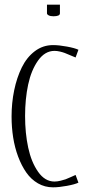

<svg xmlns="http://www.w3.org/2000/svg" viewBox="-20 -800 392 826"><path d="M182.1 -779.8H237.8V-742.7Q237.8 -730 210 -730Q196.8 -730 189.5 -733.9Q182.1 -737.8 182.1 -742.7ZM317.4 -585.9 305.2 -552.7Q296.4 -556.2 281.7 -562.5Q267.1 -568.8 258.8 -572Q250.5 -575.2 238.3 -578.1Q226.1 -581.1 214.4 -581.1Q173.3 -581.1 143.8 -539.6Q114.3 -498 101.1 -436Q87.9 -374 87.9 -300.8Q87.9 -227.5 101.3 -165Q114.7 -102.5 144 -60.8Q173.3 -19 214.4 -19Q226.6 -19 240.5 -22.5Q254.4 -25.9 262 -28.6Q269.5 -31.2 285.6 -38.6Q301.8 -45.9 305.2 -47.4L317.4 -14.2Q302.2 -6.8 268.1 -0.5Q233.9 5.9 208 5.9Q172.9 5.9 143.3 -11.2Q113.8 -28.3 93.3 -57.6Q72.8 -86.9 58.1 -126Q43.5 -165 36.6 -208.7Q29.8 -252.4 29.8 -298.8Q29.8 -357.4 41 -411.6Q52.2 -465.8 73.7 -509.8Q95.2 -553.7 129.9 -579.8Q164.6 -606 208 -606Q233.9 -606 268.1 -599.6Q302.2 -593.3 317.4 -585.9Z"/></svg>

Font: Reswysokr
Style: Regular
Weight: 500
Version: Version 0.984